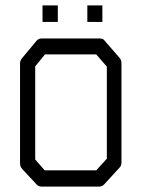

<svg xmlns="http://www.w3.org/2000/svg" viewBox="-20 -739 526 709"><path d="M110 -494V-150L145 -110H335.5L374.5 -153V-493L335.5 -538H146ZM63 -526 114.5 -588Q122 -597 134 -597H347.5Q361.5 -597 367 -588L421 -526Q428.5 -518 428.5 -505V-140Q428.5 -126 420.5 -119L365.5 -59Q357 -50 346.5 -50H134Q121.5 -50 115 -58L62 -115Q54 -123.5 54 -137V-506Q54 -515.5 63 -526ZM137 -719H193.5V-658H137ZM302.5 -719H358V-658H302.5Z"/></svg>

Font: 3270 Nerd Font Mono SemCond
Style: Regular
Weight: 400
Monospace: yes
Version: Version 3.0.1;Nerd Fonts 3.1.1